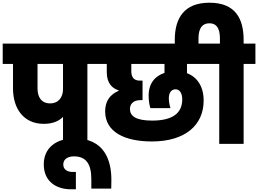

<svg xmlns="http://www.w3.org/2000/svg" viewBox="-34 -1062 1905 1417"><path d="M336 -299C271 -299 243 -346 243 -409V-590H431V-404C431 -347 400 -299 336 -299ZM-14 -590H62V-409C62 -261 140 -148 289 -148C353 -148 399 -167 431 -199V0H611V-590H698V-740H-14Z M526 335V207H501C466 207 433 191 433 152C433 109 472 92 512 92C604 92 640 152 640 260V330H787C788 310 788 289 788 266C788 119 736 -41 515 -41C384 -41 289 27 289 151C289 277 381 335 489 335Z M670 -590H754V-529C754 -449 793 -410 842 -395V-392C779 -365 742 -317 742 -240C742 -89 884 -18 1087 -18C1332 -18 1469 -138 1469 -320C1469 -423 1422 -493 1346 -522V-590H1524V-740H670ZM1089 -172C968 -172 925 -206 925 -258C925 -294 950 -323 1002 -323H1018V-467H998C951 -467 935 -496 935 -537V-590H1180V-524C1111 -501 1063 -448 1063 -356C1063 -317 1069 -285 1076 -264H1224C1217 -287 1212 -313 1212 -336C1212 -379 1231 -403 1262 -403C1293 -403 1311 -372 1311 -329C1311 -224 1236 -172 1089 -172Z M1256 -701H1431V-776C1431 -821 1439 -890 1512 -890C1582 -890 1589 -821 1589 -776V-740H1496V-590H1584V0H1764V-590H1851V-740H1764V-768C1764 -923 1704 -1042 1512 -1042C1324 -1042 1256 -927 1256 -768Z"/></svg>

Font: SVN-Poppins ExtraBold
Style: Regular
Weight: 800
Designer: Ninad Kale (Devanagari), Jonny Pinhorn (Latin)
Foundry: Indian Type Foundry
Version: Version 3.002 2017; ttfautohint (v1.8.3)